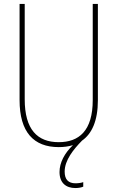

<svg xmlns="http://www.w3.org/2000/svg" viewBox="-20 -734 594 971"><path d="M307 134C307 76 352 21 395 -23C444 -57 475 -122 475 -227V-714H449V-228C449 -72 379 -15 277 -15C169 -15 105 -79 105 -232V-714H79V-228C79 -66 150 10 277 10C302 10 326 7 349 0C306 41 281 89 281 136C281 192 315 217 361 217C378 217 392 214 401 210V187C394 190 378 193 362 193C325 193 307 173 307 134Z"/></svg>

Font: Noto Sans Thai Looped Condensed Thin
Style: Regular
Weight: 100
Width: 3
Designer: Sasikarn Vongin, Ben Mitchell
Foundry: The Fontpad Ltd
Version: Version 1.001